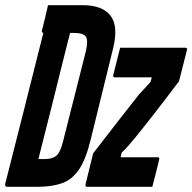

<svg xmlns="http://www.w3.org/2000/svg" viewBox="-60 -720 741 740"><path d="M259 -700Q335 -700 366 -659.5Q397 -619 376 -534L290 -184Q271 -105 244 -66Q217 -27 178 -13.5Q139 0 83 0H-31Q-42 0 -40 -11Q-6 -146 30 -287Q66 -428 107 -593Q99 -595 102 -604Q108 -628 114 -652Q120 -676 125 -700ZM88 -107H113Q143 -107 158 -120.5Q173 -134 183 -175L271 -523Q280 -561 272 -577Q263 -593 227 -593H210L189 -510Q164 -410 139 -309Q114 -208 88 -107ZM403 -536H655Q663 -536 660 -525L630 -407Q576 -335 535 -282.5Q494 -230 459 -187Q446 -171 434 -157.5Q422 -144 409 -132L405 -114H549Q556 -114 553 -103Q547 -78 540.5 -52Q534 -26 527 0H275Q268 0 270 -11L299 -129Q356 -203 398.5 -257.5Q441 -312 475 -355Q488 -369 499 -381Q510 -393 520 -404L525 -422H381Q374 -422 377 -433Q384 -459 390 -484.5Q396 -510 403 -536Z"/></svg>

Font: Recursive Mn Lnr St SmB
Style: Italic
Weight: 600
Italic angle: -15°
Monospace: yes
Version: Version 1.079;hotconv 1.0.112;makeotfexe 2.5.65598; ttfautoh